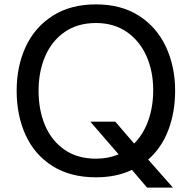

<svg xmlns="http://www.w3.org/2000/svg" viewBox="-20 -792 876 876"><path d="M656 -64 769 64H651L582 -17Q511 17 418 17Q301 17 219.5 -34.5Q138 -86 97 -175.5Q56 -265 56 -378Q56 -489 97 -578Q138 -667 219.5 -719.5Q301 -772 418 -772Q534 -772 615 -719.5Q696 -667 737.5 -577.5Q779 -488 779 -378Q779 -280 748 -198.5Q717 -117 656 -64ZM418 -68Q475 -68 521 -88L392 -237H506L592 -137Q634 -179 656.5 -242Q679 -305 679 -381Q679 -467 648 -536.5Q617 -606 558 -646.5Q499 -687 418 -687Q334 -687 275 -646Q216 -605 186 -535Q156 -465 156 -378Q156 -289 186 -219Q216 -149 275 -108.5Q334 -68 418 -68Z"/></svg>

Font: Biryani
Style: Regular
Weight: 400
Designer: Dan Reynolds and Mathieu Reguer
Foundry: Dan Reynolds and Mathieu Reguer
Version: Version 1.004; ttfautohint (v1.1) -l 5 -r 5 -G 72 -x 0 -D la